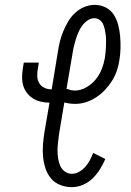

<svg xmlns="http://www.w3.org/2000/svg" viewBox="-20 -763 540 791"><path d="M276 8Q251 8 228 -1Q205 -10 190 -28Q175 -46 167.5 -69Q160 -92 157.5 -116.5Q155 -141 157 -166.5Q159 -192 163 -218L184 -340Q166 -340 148.5 -344Q131 -348 116.5 -357Q102 -366 91.5 -379.5Q81 -393 76 -409.5Q71 -426 71 -444.5Q71 -463 74 -481L78 -505H140L136 -481Q133 -465 133.5 -449.5Q134 -434 141 -421.5Q148 -409 161.5 -402Q175 -395 190 -395H193L219 -553Q222 -574 227.5 -595Q233 -616 241.5 -636Q250 -656 261.5 -675.5Q273 -695 290 -710.5Q307 -726 328 -734.5Q349 -743 370 -743Q395 -743 416 -732Q437 -721 449 -702Q461 -683 467 -660Q473 -637 475 -613Q477 -589 476.5 -564.5Q476 -540 472 -516Q469 -494 461.5 -472Q454 -450 441.5 -430Q429 -410 412.5 -392.5Q396 -375 376 -362Q356 -349 334 -342Q312 -335 290 -335Q278 -335 267 -336.5Q256 -338 245 -341L223 -209Q221 -192 219 -175.5Q217 -159 217 -142.5Q217 -126 219.5 -110Q222 -94 228 -80Q234 -66 247 -56.5Q260 -47 276 -47Q292 -47 306.5 -55.5Q321 -64 332 -76.5Q343 -89 350.5 -103.5Q358 -118 364 -133L414 -108Q405 -87 392 -66Q379 -45 361.5 -28Q344 -11 321.5 -1.5Q299 8 276 8ZM289 -390Q312 -390 335 -403Q358 -416 374 -435.5Q390 -455 399 -478Q408 -501 412 -524Q414 -536 415 -548Q416 -560 416.5 -572Q417 -584 417 -596Q417 -608 415.5 -620Q414 -632 411.5 -643Q409 -654 404.5 -664Q400 -674 390.5 -681Q381 -688 369 -688Q354 -688 340.5 -678.5Q327 -669 318 -656.5Q309 -644 303 -630Q297 -616 292.5 -601.5Q288 -587 284.5 -572.5Q281 -558 279 -544L254 -397Q263 -394 271.5 -392Q280 -390 289 -390Z"/></svg>

Font: Iosevka SS04 Light
Style: Italic
Weight: 300
Italic angle: -9°
Monospace: yes
Designer: Belleve Invis
Foundry: Belleve Invis
Version: Version 19.0.0; ttfautohint (v1.8.4)